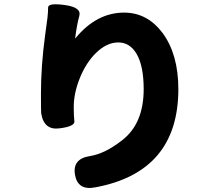

<svg xmlns="http://www.w3.org/2000/svg" viewBox="-20 -828 1040 914"><path d="M433 64Q350 80 337 4Q324 -72 408 -85Q479 -96 561 -160Q664 -239 664 -404Q664 -514 630 -572Q598 -626 543 -626Q488 -626 437 -576Q390 -530 360.5 -457.5Q331 -385 331 -319Q331 -276 334 -251Q337 -226 263 -217Q189 -207 176 -289Q175 -298 175 -384Q175 -515 195 -662Q201 -703 206 -744Q209 -770 209 -792.5Q209 -815 289 -804Q369 -793 357.5 -752Q346 -711 338 -648Q337 -643 340 -647Q440 -768 571 -768Q681 -768 754 -671Q829 -569 829 -404Q829 -9 433 64Z"/></svg>

Font: Resource Han Rounded JP Heavy
Style: Regular
Weight: 900
Designer: Cyano Hao (round all glyphs); Ryoko NISHIZUKA 西塚涼子 (kana, bopomofo & ideographs); Paul D. Hunt (Latin, Greek & Cyrillic)
Foundry: Cyano Hao
Version: 0.990